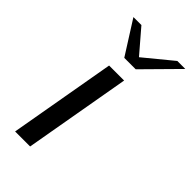

<svg xmlns="http://www.w3.org/2000/svg" viewBox="-224 -772 832 832"><g transform="rotate(45 191.5 -356.5)"><path d="M139 -490H231L145 0H53ZM65 -713H114L205 -607L334 -713H383L232 -560H162Z"/></g></svg>

Font: Fahkwang
Style: Italic
Weight: 400
Italic angle: -10°
Version: Version 1.000; ttfautohint (v1.6)